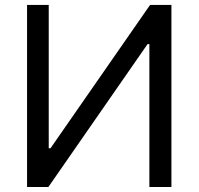

<svg xmlns="http://www.w3.org/2000/svg" viewBox="-20 -747 793 767"><path d="M88.1 -727.3V0H173.3L569.6 -571H576.7V0H664.8V-727.3H579.5L181.8 -154.8H174.7V-727.3Z"/></svg>

Font: Margiela Sans
Style: Regular
Weight: 400
Designer: Stefan Endress, Andreas Faust
Version: Version 1.100;FEAKit 1.0